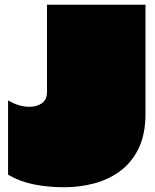

<svg xmlns="http://www.w3.org/2000/svg" viewBox="-20 -770 653 809"><path d="M14 -347Q28 -339 43 -332.5Q58 -326 74 -323Q90 -320 104 -320Q135 -320 156.5 -335Q178 -350 178 -382Q178 -390 178 -417Q178 -444 178 -483Q178 -522 178 -565Q178 -608 178 -647Q178 -686 178 -714Q178 -742 178 -750H593Q593 -711 593 -648Q593 -585 593 -519Q593 -487 593 -456Q593 -425 593 -397.5Q593 -370 593 -347.5Q593 -325 593 -310.5Q593 -296 593 -291Q593 -204 564 -144.5Q535 -85 486 -49Q437 -13 376 3Q315 19 251 19Q183 19 123 7Q63 -5 14 -34Z"/></svg>

Font: Climate Crisis
Style: Regular
Weight: 400
Version: Version 1.003